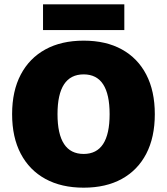

<svg xmlns="http://www.w3.org/2000/svg" viewBox="-20 -858 773 888"><path d="M367 -670Q470 -670 543.5 -629.5Q617 -589 656.5 -513Q696 -437 696 -330Q696 -223 656.5 -147Q617 -71 543.5 -30.5Q470 10 367 10Q264 10 190 -30.5Q116 -71 76 -147Q36 -223 36 -330Q36 -437 76 -513Q116 -589 190 -629.5Q264 -670 367 -670ZM367 -514Q246 -514 246 -330Q246 -146 367 -146Q487 -146 487 -330Q487 -514 367 -514ZM555 -838V-719H179V-838Z"/></svg>

Font: Work Sans ExtraBold
Style: Regular
Weight: 800
Designer: Wei Huang
Foundry: Wei Huang
Version: Version 2.012; ttfautohint (v1.8.3)